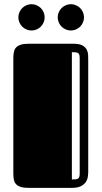

<svg xmlns="http://www.w3.org/2000/svg" viewBox="-20 -914 495 934"><path d="M44.9 -632.8Q44.9 -649.9 47.9 -662.6Q50.8 -675.3 59.1 -683.8Q67.4 -692.4 82 -696.8Q96.7 -701.2 120.1 -701.2H337.9Q366.2 -701.2 381.1 -692.9Q396 -684.6 402.1 -672.1Q408.2 -659.7 408.7 -645.8Q409.2 -631.8 409.2 -620.1V-79.1Q409.2 -67.9 407.2 -54.2Q405.3 -40.5 397.5 -28.6Q389.6 -16.6 373.5 -8.3Q357.4 0 329.1 0H120.1Q96.7 0 82 -4.4Q67.4 -8.8 59.1 -17.1Q50.8 -25.4 47.9 -38.1Q44.9 -50.8 44.9 -67.9ZM367.7 -628.9Q367.7 -639.6 366.2 -646Q364.7 -652.3 360.4 -655.5Q356 -658.7 348.6 -659.4Q341.3 -660.2 329.6 -660.2V-41Q341.3 -41 348.6 -41.7Q356 -42.5 360.4 -45.7Q364.7 -48.8 366.2 -54.9Q367.7 -61 367.7 -72.3ZM69.3 -829.6Q69.3 -842.8 74.5 -854.5Q79.6 -866.2 88.1 -874.8Q96.7 -883.3 108.4 -888.4Q120.1 -893.6 133.3 -893.6Q146.5 -893.6 158.2 -888.4Q169.9 -883.3 178.5 -874.8Q187 -866.2 192.1 -854.5Q197.3 -842.8 197.3 -829.6Q197.3 -816.4 192.1 -804.7Q187 -793 178.5 -784.4Q169.9 -775.9 158.2 -770.8Q146.5 -765.6 133.3 -765.6Q120.1 -765.6 108.4 -770.8Q96.7 -775.9 88.1 -784.4Q79.6 -793 74.5 -804.7Q69.3 -816.4 69.3 -829.6ZM260.7 -829.6Q260.7 -842.8 265.9 -854.5Q271 -866.2 279.5 -874.8Q288.1 -883.3 299.8 -888.4Q311.5 -893.6 324.7 -893.6Q337.9 -893.6 349.6 -888.4Q361.3 -883.3 369.9 -874.8Q378.4 -866.2 383.5 -854.5Q388.7 -842.8 388.7 -829.6Q388.7 -816.4 383.5 -804.7Q378.4 -793 369.9 -784.4Q361.3 -775.9 349.6 -770.8Q337.9 -765.6 324.7 -765.6Q311.5 -765.6 299.8 -770.8Q288.1 -775.9 279.5 -784.4Q271 -793 265.9 -804.7Q260.7 -816.4 260.7 -829.6Z"/></svg>

Font: Fascinate Inline
Style: Regular
Weight: 900
Designer: Astigmatic (AOETI)
Foundry: Astigmatic (AOETI)
Version: Version 1.000